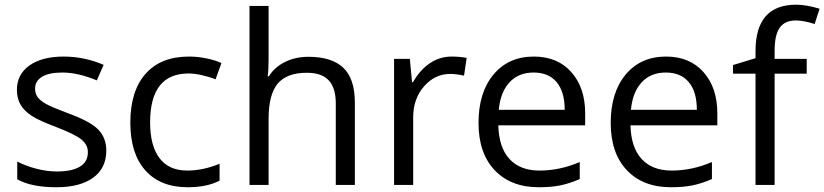

<svg xmlns="http://www.w3.org/2000/svg" viewBox="-20 -785 3499 815"><path d="M431.2 -146Q431.2 -71.3 375.5 -30.8Q319.8 9.8 219.2 9.8Q112.8 9.8 53.2 -23.9V-99.1Q91.8 -79.6 136 -68.4Q180.2 -57.1 221.2 -57.1Q284.7 -57.1 318.8 -77.4Q353 -97.7 353 -139.2Q353 -170.4 325.9 -192.6Q298.8 -214.8 220.2 -245.1Q145.5 -272.9 114 -293.7Q82.5 -314.5 67.1 -340.8Q51.8 -367.2 51.8 -403.8Q51.8 -469.2 105 -507.1Q158.2 -544.9 251 -544.9Q337.4 -544.9 419.9 -509.8L391.1 -443.8Q310.5 -477.1 245.1 -477.1Q187.5 -477.1 158.2 -459Q128.9 -440.9 128.9 -409.2Q128.9 -387.7 139.9 -372.6Q150.9 -357.4 175.3 -343.8Q199.7 -330.1 269 -304.2Q364.3 -269.5 397.7 -234.4Q431.2 -199.2 431.2 -146Z M776.9 9.8Q660.6 9.8 596.9 -61.8Q533.2 -133.3 533.2 -264.2Q533.2 -398.4 597.9 -471.7Q662.6 -544.9 782.2 -544.9Q820.8 -544.9 859.4 -536.6Q897.9 -528.3 919.9 -517.1L895 -448.2Q868.2 -459 836.4 -466.1Q804.7 -473.1 780.3 -473.1Q617.2 -473.1 617.2 -265.1Q617.2 -166.5 657 -113.8Q696.8 -61 774.9 -61Q841.8 -61 912.1 -89.8V-18.1Q858.4 9.8 776.9 9.8Z M1405.3 0V-346.2Q1405.3 -411.6 1375.5 -443.8Q1345.7 -476.1 1282.2 -476.1Q1197.8 -476.1 1158.9 -430.2Q1120.1 -384.3 1120.1 -279.8V0H1039.1V-759.8H1120.1V-529.8Q1120.1 -488.3 1116.2 -460.9H1121.1Q1145 -499.5 1189.2 -521.7Q1233.4 -543.9 1290 -543.9Q1388.2 -543.9 1437.3 -497.3Q1486.3 -450.7 1486.3 -349.1V0Z M1897 -544.9Q1932.6 -544.9 1960.9 -539.1L1949.7 -463.9Q1916.5 -471.2 1891.1 -471.2Q1826.2 -471.2 1780 -418.5Q1733.9 -365.7 1733.9 -287.1V0H1652.8V-535.2H1719.7L1729 -436H1732.9Q1762.7 -488.3 1804.7 -516.6Q1846.7 -544.9 1897 -544.9Z M2267.1 9.8Q2148.4 9.8 2079.8 -62.5Q2011.2 -134.8 2011.2 -263.2Q2011.2 -392.6 2075 -468.8Q2138.7 -544.9 2246.1 -544.9Q2346.7 -544.9 2405.3 -478.8Q2463.9 -412.6 2463.9 -304.2V-252.9H2095.2Q2097.7 -158.7 2142.8 -109.9Q2188 -61 2270 -61Q2356.4 -61 2440.9 -97.2V-24.9Q2397.9 -6.3 2359.6 1.7Q2321.3 9.8 2267.1 9.8ZM2245.1 -477.1Q2180.7 -477.1 2142.3 -435.1Q2104 -393.1 2097.2 -318.8H2377Q2377 -395.5 2342.8 -436.3Q2308.6 -477.1 2245.1 -477.1Z M2828.1 9.8Q2709.5 9.8 2640.9 -62.5Q2572.3 -134.8 2572.3 -263.2Q2572.3 -392.6 2636 -468.8Q2699.7 -544.9 2807.1 -544.9Q2907.7 -544.9 2966.3 -478.8Q3024.9 -412.6 3024.9 -304.2V-252.9H2656.2Q2658.7 -158.7 2703.9 -109.9Q2749 -61 2831.1 -61Q2917.5 -61 3002 -97.2V-24.9Q2959 -6.3 2920.7 1.7Q2882.3 9.8 2828.1 9.8ZM2806.2 -477.1Q2741.7 -477.1 2703.4 -435.1Q2665 -393.1 2658.2 -318.8H2938Q2938 -395.5 2903.8 -436.3Q2869.6 -477.1 2806.2 -477.1Z M3404.3 -472.2H3268.1V0H3187V-472.2H3091.3V-508.8L3187 -538.1V-567.9Q3187 -765.1 3359.4 -765.1Q3401.9 -765.1 3459 -748L3438 -683.1Q3391.1 -698.2 3357.9 -698.2Q3312 -698.2 3290 -667.7Q3268.1 -637.2 3268.1 -569.8V-535.2H3404.3Z"/></svg>

Font: f08482100
Style: Regular
Weight: 400
Foundry: Ascender Corporation
Version: Version 1.10